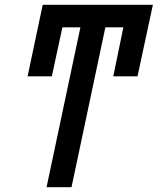

<svg xmlns="http://www.w3.org/2000/svg" viewBox="-20 -780 657 800"><path d="M174 0 315 -666H240L196 -462H95L158 -760H617L553 -462H452L494 -666H419L278 0Z"/></svg>

Font: Noto Sans ExtraCondensed SemiBold
Style: Italic
Weight: 600
Width: 2
Italic angle: -12°
Designer: Monotype Design Team
Foundry: Monotype Imaging Inc.
Version: Version 2.013; ttfautohint (v1.8.4.7-5d5b)